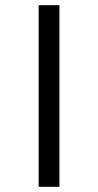

<svg xmlns="http://www.w3.org/2000/svg" viewBox="-20 -720 377 740"><path d="M129 0V-700H209V0Z"/></svg>

Font: Georama ExtraExtended Light
Style: Regular
Weight: 300
Width: 8
Designer: Jean-Baptiste Levee
Foundry: Production Type
Version: Version 1.000